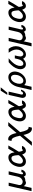

<svg xmlns="http://www.w3.org/2000/svg" viewBox="2196 -2928 907 5339"><g transform="rotate(-90 2649.5 -258.5)"><path d="M4 165 150 -471H240V-470L180 -207L178 -203Q163 -140 197 -108Q225 -80 267 -81Q314 -83 352.5 -118.5Q391 -154 404 -211L464 -471H554L555 -470L490 -190Q488 -184 484 -169Q479 -151 478 -143Q476 -136 474 -120Q470 -96 474 -84Q478 -72 493 -72Q511 -72 522 -84Q533 -96 534 -117H599Q598 -111 596 -97Q588 -65 560.5 -34Q533 -3 486 6Q437 7 420 -26Q420 -29 419.5 -32.5Q419 -36 418 -38V-40Q418 -45 419 -51Q358 -5 298 -9Q279 2 257 6Q253 9 240.5 9.5Q228 10 222 8Q171 -2 145 -55L94 165Z M688 -237Q691 -245 692 -247Q717 -342 781.5 -406Q846 -470 925 -478Q941 -480 955 -478Q1006 -476 1035.5 -438.5Q1065 -401 1075 -351L1083 -307Q1096 -329 1138.5 -403Q1181 -477 1183 -480H1273Q1197 -341 1106 -200Q1097 -186 1104 -160Q1117 -76 1146 -76Q1155 -76 1162 -84Q1169 -92 1172 -101H1262Q1250 -53 1213 -23.5Q1176 6 1133 8Q1120 9 1105 6Q1085 2 1069 -13.5Q1053 -29 1045 -44Q1037 -59 1029.5 -76Q1022 -93 1021 -95Q925 9 829 9Q744 9 703 -60.5Q662 -130 688 -237ZM779 -235Q779 -231 777 -227Q757 -142 781 -108Q798 -82 831 -76Q845 -74 853 -75Q918 -79 999 -181Q1002 -184 1004 -192Q1005 -196 1004 -222Q998 -308 984 -344Q968 -391 927 -393Q915 -395 902 -392Q811 -376 779 -235Z M1266 174 1545 -155Q1520 -281 1490 -336Q1460 -391 1413 -391H1399L1420 -480Q1435 -484 1452 -484Q1575 -484 1620 -251L1818 -482H1923L1645 -152Q1669 -32 1699 26Q1729 84 1775 84Q1776 84 1783 83Q1790 82 1792 82L1771 173Q1743 175 1737 175Q1627 175 1577 -13H1578Q1569 -45 1567 -59L1371 174Z M1954 -237Q1957 -245 1958 -247Q1983 -342 2047.5 -406Q2112 -470 2191 -478Q2207 -480 2221 -478Q2272 -476 2301.5 -438.5Q2331 -401 2341 -351L2349 -307Q2362 -329 2404.5 -403Q2447 -477 2449 -480H2539Q2463 -341 2372 -200Q2363 -186 2370 -160Q2383 -76 2412 -76Q2421 -76 2428 -84Q2435 -92 2438 -101H2528Q2516 -53 2479 -23.5Q2442 6 2399 8Q2386 9 2371 6Q2351 2 2335 -13.5Q2319 -29 2311 -44Q2303 -59 2295.5 -76Q2288 -93 2287 -95Q2191 9 2095 9Q2010 9 1969 -60.5Q1928 -130 1954 -237ZM2045 -235Q2045 -231 2043 -227Q2023 -142 2047 -108Q2064 -82 2097 -76Q2111 -74 2119 -75Q2184 -79 2265 -181Q2268 -184 2270 -192Q2271 -196 2270 -222Q2264 -308 2250 -344Q2234 -391 2193 -393Q2181 -395 2168 -392Q2077 -376 2045 -235Z M2603 -129 2681 -472H2772L2699 -155L2697 -148L2693 -135Q2679 -76 2716 -71Q2760 -71 2785 -128H2827Q2809 -62 2768 -26Q2727 10 2683 10Q2634 10 2611.5 -29Q2589 -68 2603 -129ZM2681 -510 2798 -692H2890L2742 -510Z M2816 165 2905 -220Q2916 -266 2938 -310.5Q2960 -355 2992.5 -393.5Q3025 -432 3072 -456Q3119 -480 3172 -480Q3260 -480 3302.5 -408Q3345 -336 3322 -236Q3300 -138 3224 -64.5Q3148 9 3060 9Q2996 9 2954 -39L2907 165ZM2999 -234Q2997 -232 2995 -226Q2981 -160 3000.5 -111.5Q3020 -63 3075 -63Q3125 -63 3170 -111Q3215 -159 3233 -235Q3248 -307 3229 -356Q3208 -407 3155 -407Q3104 -407 3060.5 -359Q3017 -311 2999 -234Z M3401 -202Q3401 -205 3403 -211Q3439 -347 3590 -471H3699L3661 -438Q3517 -315 3491 -199Q3478 -141 3493 -101Q3508 -63 3548 -63Q3588 -63 3623 -102.5Q3658 -142 3675 -212L3696 -300H3778L3758 -212Q3740 -140 3759 -102Q3778 -63 3816 -63Q3855 -63 3889 -101.5Q3923 -140 3936 -199Q3962 -315 3876 -438L3853 -471H3962Q4060 -343 4027 -201Q4008 -117 3945.5 -56Q3883 5 3809 9Q3793 11 3782 8Q3722 3 3685 -69Q3621 -2 3550 7Q3532 9 3522 8Q3450 4 3416 -57Q3382 -118 3401 -202Z M4030 165 4176 -471H4266V-470L4206 -207L4204 -203Q4189 -140 4223 -108Q4251 -80 4293 -81Q4340 -83 4378.5 -118.5Q4417 -154 4430 -211L4490 -471H4580L4581 -470L4516 -190Q4514 -184 4510 -169Q4505 -151 4504 -143Q4502 -136 4500 -120Q4496 -96 4500 -84Q4504 -72 4519 -72Q4537 -72 4548 -84Q4559 -96 4560 -117H4625Q4624 -111 4622 -97Q4614 -65 4586.5 -34Q4559 -3 4512 6Q4463 7 4446 -26Q4446 -29 4445.5 -32.5Q4445 -36 4444 -38V-40Q4444 -45 4445 -51Q4384 -5 4324 -9Q4305 2 4283 6Q4279 9 4266.5 9.5Q4254 10 4248 8Q4197 -2 4171 -55L4120 165Z M4714 -237Q4717 -245 4718 -247Q4743 -342 4807.5 -406Q4872 -470 4951 -478Q4967 -480 4981 -478Q5032 -476 5061.5 -438.5Q5091 -401 5101 -351L5109 -307Q5122 -329 5164.5 -403Q5207 -477 5209 -480H5299Q5223 -341 5132 -200Q5123 -186 5130 -160Q5143 -76 5172 -76Q5181 -76 5188 -84Q5195 -92 5198 -101H5288Q5276 -53 5239 -23.5Q5202 6 5159 8Q5146 9 5131 6Q5111 2 5095 -13.5Q5079 -29 5071 -44Q5063 -59 5055.5 -76Q5048 -93 5047 -95Q4951 9 4855 9Q4770 9 4729 -60.5Q4688 -130 4714 -237ZM4805 -235Q4805 -231 4803 -227Q4783 -142 4807 -108Q4824 -82 4857 -76Q4871 -74 4879 -75Q4944 -79 5025 -181Q5028 -184 5030 -192Q5031 -196 5030 -222Q5024 -308 5010 -344Q4994 -391 4953 -393Q4941 -395 4928 -392Q4837 -376 4805 -235Z"/></g></svg>

Font: Coval
Style: Book Italic
Weight: 350
Foundry: Context Ltd
Version: Version 001.000